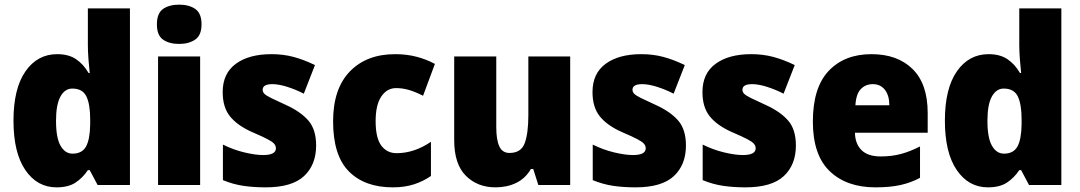

<svg xmlns="http://www.w3.org/2000/svg" viewBox="-20 -796 4646 826"><path d="M223 10Q140 10 89 -64.5Q38 -139 38 -277Q38 -415 89.5 -489Q141 -563 226 -563Q275 -563 307 -541.5Q339 -520 361 -482H366Q363 -509 360.5 -542Q358 -575 358 -603V-760H539V0H400L366 -64H358Q336 -31 305 -10.5Q274 10 223 10ZM292 -135Q333 -135 350 -165.5Q367 -196 368 -261V-282Q368 -348 351.5 -381.5Q335 -415 291 -415Q259 -415 240 -380.5Q221 -346 221 -276Q221 -203 240.5 -169Q260 -135 292 -135Z M751 -776Q793 -776 820 -757.5Q847 -739 847 -691Q847 -644 819.5 -625.5Q792 -607 751 -607Q708 -607 681.5 -625.5Q655 -644 655 -691Q655 -739 681.5 -757.5Q708 -776 751 -776ZM841 -553V0H660V-553Z M1340 -170Q1340 -87 1288 -38.5Q1236 10 1123 10Q1071 10 1027 3.5Q983 -3 939 -21V-174Q983 -152 1030.5 -140.5Q1078 -129 1112 -129Q1167 -129 1167 -158Q1167 -169 1159 -178Q1151 -187 1128.5 -198.5Q1106 -210 1062 -229Q1000 -257 969 -296Q938 -335 938 -400Q938 -480 994.5 -521.5Q1051 -563 1148 -563Q1199 -563 1243.5 -551Q1288 -539 1335 -516L1287 -393Q1252 -411 1215.5 -422.5Q1179 -434 1152 -434Q1110 -434 1110 -410Q1110 -400 1117.5 -392.5Q1125 -385 1146 -374.5Q1167 -364 1209 -345Q1273 -316 1306.5 -277.5Q1340 -239 1340 -170Z M1670 10Q1549 10 1481 -58.5Q1413 -127 1413 -274Q1413 -414 1485 -488.5Q1557 -563 1680 -563Q1729 -563 1771.5 -552Q1814 -541 1851 -521L1800 -384Q1769 -400 1741 -408.5Q1713 -417 1684 -417Q1645 -417 1620.5 -381Q1596 -345 1596 -275Q1596 -202 1620.5 -169.5Q1645 -137 1686 -137Q1762 -137 1834 -186V-39Q1801 -16 1761 -3Q1721 10 1670 10Z M2433 -553V0H2296L2274 -69H2264Q2240 -28 2200.5 -9Q2161 10 2112 10Q2034 10 1984 -40Q1934 -90 1934 -193V-553H2115V-249Q2115 -195 2128 -166.5Q2141 -138 2172 -138Q2222 -138 2237.5 -180.5Q2253 -223 2253 -300V-553Z M2931 -170Q2931 -87 2879 -38.5Q2827 10 2714 10Q2662 10 2618 3.5Q2574 -3 2530 -21V-174Q2574 -152 2621.5 -140.5Q2669 -129 2703 -129Q2758 -129 2758 -158Q2758 -169 2750 -178Q2742 -187 2719.5 -198.5Q2697 -210 2653 -229Q2591 -257 2560 -296Q2529 -335 2529 -400Q2529 -480 2585.5 -521.5Q2642 -563 2739 -563Q2790 -563 2834.5 -551Q2879 -539 2926 -516L2878 -393Q2843 -411 2806.5 -422.5Q2770 -434 2743 -434Q2701 -434 2701 -410Q2701 -400 2708.5 -392.5Q2716 -385 2737 -374.5Q2758 -364 2800 -345Q2864 -316 2897.5 -277.5Q2931 -239 2931 -170Z M3404 -170Q3404 -87 3352 -38.5Q3300 10 3187 10Q3135 10 3091 3.5Q3047 -3 3003 -21V-174Q3047 -152 3094.5 -140.5Q3142 -129 3176 -129Q3231 -129 3231 -158Q3231 -169 3223 -178Q3215 -187 3192.5 -198.5Q3170 -210 3126 -229Q3064 -257 3033 -296Q3002 -335 3002 -400Q3002 -480 3058.5 -521.5Q3115 -563 3212 -563Q3263 -563 3307.5 -551Q3352 -539 3399 -516L3351 -393Q3316 -411 3279.5 -422.5Q3243 -434 3216 -434Q3174 -434 3174 -410Q3174 -400 3181.5 -392.5Q3189 -385 3210 -374.5Q3231 -364 3273 -345Q3337 -316 3370.5 -277.5Q3404 -239 3404 -170Z M3729 -563Q3841 -563 3906 -499Q3971 -435 3971 -310V-225H3658Q3659 -177 3686.5 -150Q3714 -123 3769 -123Q3816 -123 3855.5 -133.5Q3895 -144 3938 -166V-31Q3899 -10 3854 0Q3809 10 3746 10Q3622 10 3549.5 -59.5Q3477 -129 3477 -273Q3477 -419 3545 -491Q3613 -563 3729 -563ZM3735 -434Q3704 -434 3683.5 -413Q3663 -392 3660 -343H3806Q3806 -385 3787 -409.5Q3768 -434 3735 -434Z M4230 10Q4147 10 4096 -64.5Q4045 -139 4045 -277Q4045 -415 4096.5 -489Q4148 -563 4233 -563Q4282 -563 4314 -541.5Q4346 -520 4368 -482H4373Q4370 -509 4367.5 -542Q4365 -575 4365 -603V-760H4546V0H4407L4373 -64H4365Q4343 -31 4312 -10.5Q4281 10 4230 10ZM4299 -135Q4340 -135 4357 -165.5Q4374 -196 4375 -261V-282Q4375 -348 4358.5 -381.5Q4342 -415 4298 -415Q4266 -415 4247 -380.5Q4228 -346 4228 -276Q4228 -203 4247.5 -169Q4267 -135 4299 -135Z"/></svg>

Font: Noto Sans Lao UI SemCond Blk
Style: Regular
Weight: 900
Width: 4
Designer: Monotype Design Team
Foundry: Monotype Imaging Inc.
Version: Version 2.000; ttfautohint (v1.8.4.7-5d5b)